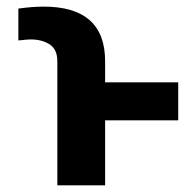

<svg xmlns="http://www.w3.org/2000/svg" viewBox="-20 -557 590 577"><path d="M152.3 0V-373Q152.3 -408.7 129.2 -423.6Q106 -438.5 72.3 -438.5Q63.5 -438.5 45.9 -436.5L35.2 -435.5V-531.2Q76.2 -537.1 111.3 -537.1Q295.9 -537.1 295.9 -373V-309.6H515.6V-195.3H295.9V0Z"/></svg>

Font: Pretendard Std
Style: Bold
Weight: 700
Designer: Base glyphs from Inter by Rasmus Andersson; Hangeul glyphs from Noto Sans CJK(Source Han Sans) by Jang Soo-young and Kan
Foundry: Kil Hyung-jin
Version: Version 1.309